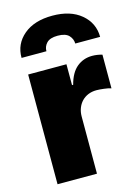

<svg xmlns="http://www.w3.org/2000/svg" viewBox="-119 -855 671 922"><g transform="rotate(-15 216.5 -394.0)"><path d="M49.7 -545.5H240.1V-441.8H245.7Q260.7 -499.3 293.1 -525.9Q325.6 -552.6 369.3 -552.6Q394.2 -552.6 419 -545.1V-377.8Q412.3 -380.3 402.9 -382.1Q393.5 -383.9 383.3 -385.1Q373.2 -386.4 363.5 -387.1Q353.7 -387.8 346.6 -387.8Q323.9 -387.8 305.2 -380Q286.6 -372.2 273.4 -358.3Q260.3 -344.5 253 -325.5Q245.7 -306.5 245.7 -284.1V0H49.7ZM92 -744.3Q144.5 -788.4 234.4 -788.4Q324.2 -788.4 376.8 -744.3Q430 -699.9 430.4 -630.7H306.8Q306.5 -642 302.6 -652Q298.7 -661.9 290.1 -671.2Q273.4 -688.9 234.4 -688.9Q196 -688.9 179.3 -671.2Q163 -653.8 163.4 -630.7H39.8Q39.1 -699.9 92 -744.3Z"/></g></svg>

Font: Inter P Black
Style: Regular
Weight: 900
Designer: Rasmus Andersson
Foundry: rsms
Version: Version 3.018;git-588b23468